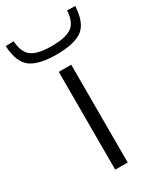

<svg xmlns="http://www.w3.org/2000/svg" viewBox="-260 -837 766 908"><g transform="rotate(-30 122.5 -383.0)"><path d="M89 0V-534H157V0ZM123 -610Q37 -610 -8.5 -636Q-54 -662 -64 -734Q-67 -748 -67 -765L-23 -766Q-23 -761 -22.5 -755.5Q-22 -750 -21 -745Q-13 -694 21.5 -675Q56 -656 123 -656Q189 -656 224 -675Q259 -694 266 -745Q267 -750 267.5 -755.5Q268 -761 268 -766L312 -765Q312 -757 311 -749Q310 -741 309 -734Q299 -662 254 -636Q209 -610 123 -610Z"/></g></svg>

Font: Georama Extended Light
Style: Regular
Weight: 300
Width: 7
Designer: Jean-Baptiste Levee
Foundry: Production Type
Version: Version 1.000